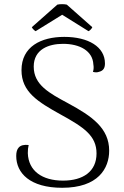

<svg xmlns="http://www.w3.org/2000/svg" viewBox="-20 -878 590 911"><path d="M297 -856C285 -859 264 -859 252 -856L131 -749C133 -743 143 -733 149 -730L275 -808L400 -730C407 -733 416 -743 418 -749ZM275 13C446 13 498 -79 498 -163C498 -270 416 -327 303 -388C214 -436 140 -475 140 -562C140 -644 211 -670 279 -670C358 -670 420 -637 423 -572C425 -561 425 -549 421 -537C432 -534 441 -534 449 -537C471 -542 478 -556 478 -577C478 -656 399 -703 285 -703C175 -703 82 -657 82 -545C82 -442 159 -395 269 -334C378 -274 438 -234 438 -150C438 -64 374 -21 279 -21C180 -21 115 -67 112 -151C112 -167 113 -178 116 -190C71 -195 57 -173 57 -138C57 -57 122 13 275 13Z"/></svg>

Font: Arima Koshi Light
Style: Regular
Weight: 300
Designer: Joana Correia and Natanael Gama
Foundry: NDISCOVER
Version: Version 1.019;PS 001.019;hotconv 1.0.88;makeotf.lib2.5.64775